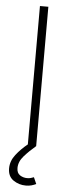

<svg xmlns="http://www.w3.org/2000/svg" viewBox="-62 -759 378 999"><g transform="rotate(5 127.0 -259.5)"><path d="M148.9 -727.5V0H105V-727.5ZM112.8 209.5Q76.7 209.5 47.6 189.5Q18.6 169.4 18.6 127.9Q18.6 89.4 44.7 55.9Q70.8 22.5 106.9 -6.3L149.4 0Q114.7 29.3 88.4 59.1Q62 88.9 62 122.1Q62 148.4 78.9 159.4Q95.7 170.4 116.7 170.4Q127 170.4 135.5 168Q144 165.5 151.4 162.6L166.5 196.8Q155.8 202.1 142.6 205.8Q129.4 209.5 112.8 209.5Z"/></g></svg>

Font: Inter Extra Light
Style: Regular
Weight: 200
Designer: Rasmus Andersson
Foundry: rsms
Version: Version 4.000;git-3c8e0fc